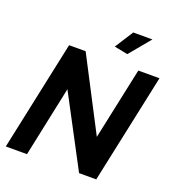

<svg xmlns="http://www.w3.org/2000/svg" viewBox="-160 -1042 1066 1167"><g transform="rotate(20 373.0 -458.0)"><path d="M512 -780 425 -797 501 -916H625ZM161 -710H268L510 -244L609 -709H746L595 0H484L243 -455L147 0H10Z"/></g></svg>

Font: Raleway-v4020
Style: Bold Italic
Weight: 700
Italic angle: -12°
Designer: Matt McInerney, Pablo Impallari, Rodrigo Fuenzalida
Foundry: Matt McInerney, Pablo Impallari, Rodrigo Fuenzalida
Version: Version 4.020;PS 004.020;hotconv 1.0.88;makeotf.lib2.5.64775